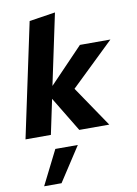

<svg xmlns="http://www.w3.org/2000/svg" viewBox="-109 -810 847 1185"><g transform="rotate(-10 314.5 -217.5)"><path d="M6 0 158 -715 321 -740 227 -296 438 -516H629L358 -255L531 0H343L211 -218L165 0ZM177 90H318L178 305H69Z"/></g></svg>

Font: Red Hat Text
Style: Bold Italic
Weight: 700
Italic angle: -12°
Designer: Pentagram / MCKL
Foundry: Pentagram / MCKL
Version: Version 1.003; Red Hat Text Bold Italic